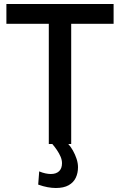

<svg xmlns="http://www.w3.org/2000/svg" viewBox="-20 -720 596 960"><path d="M176 137Q193 144 207.5 147Q222 150 234 150Q261 150 275.5 136Q290 122 290 96Q290 80 283 63.5Q276 47 264.5 30Q253 13 239 -3L318 -4Q333 12 344.5 32.5Q356 53 363 74.5Q370 96 370 116Q370 145 359 168.5Q348 192 323.5 206Q299 220 259 220Q240 220 218 216Q196 212 171 203ZM548 -601H336V0H224V-601H12V-700H548Z"/></svg>

Font: Georama ExtraCondensed Thin Medium
Style: Regular
Weight: 500
Version: Version 1.001